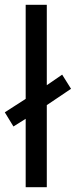

<svg xmlns="http://www.w3.org/2000/svg" viewBox="-29 -780 316 800"><path d="M78 0V-285L27 -253L-9 -312L78 -368V-760H166V-425L230 -469L267 -410L166 -342V0Z"/></svg>

Font: Noto Sans Siddham
Style: Regular
Weight: 400
Designer: Monotype Design Team
Foundry: Monotype Imaging Inc.
Version: Version 2.004; ttfautohint (v1.8.4.7-5d5b)